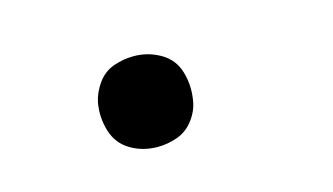

<svg xmlns="http://www.w3.org/2000/svg" viewBox="-38 -272 653 376"><g transform="rotate(-15 288.0 -84.0)"><path d="M246 8Q266 8 286 1Q306 -6 319.5 -24Q333 -42 336 -62Q341 -91 333 -119Q325 -147 300 -161.5Q275 -176 246 -176Q225 -176 205 -169Q185 -162 172 -144Q159 -126 155 -106Q150 -77 158.5 -49Q167 -21 191.5 -6.5Q216 8 246 8Z"/></g></svg>

Font: Iosevka Sparkle Semibold
Style: Italic
Weight: 600
Italic angle: -9°
Designer: Belleve Invis
Foundry: Belleve Invis
Version: Version 4.5.0; ttfautohint (v1.8.3)